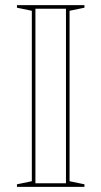

<svg xmlns="http://www.w3.org/2000/svg" viewBox="-20 -728 395 748"><path d="M309 -708V-698L251 -686V-22L309 -10V0H46V-10L104 -22V-686L46 -698V-708ZM118 -14H237V-694H118Z"/></svg>

Font: Kalnia Glaze Thin Medium
Style: Regular
Weight: 500
Version: Version 1.110